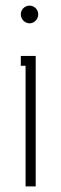

<svg xmlns="http://www.w3.org/2000/svg" viewBox="-20 -663 218 683"><path d="M54 -612C54 -595 68 -580 85 -580C102 -580 116 -595 116 -612C116 -629 102 -643 85 -643C68 -643 54 -629 54 -612ZM71 -429V0H107V-464H54V-429Z"/></svg>

Font: Rawengulk
Style: Regular
Weight: 400
Version: Version 0.9